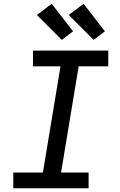

<svg xmlns="http://www.w3.org/2000/svg" viewBox="-20 -1005 640 1025"><path d="M51 0V-84H209L303 -651H156V-735H558V-651H400L306 -84H453V0ZM480 -792 347 -925 426 -985 540 -838ZM310 -792 177 -925 256 -985 370 -838Z"/></svg>

Font: Iosevka Curly MdExObl
Style: Regular
Weight: 500
Width: 7
Italic angle: -9°
Monospace: yes
Designer: Belleve Invis
Foundry: Belleve Invis
Version: Version 11.1.0; ttfautohint (v1.8.3)